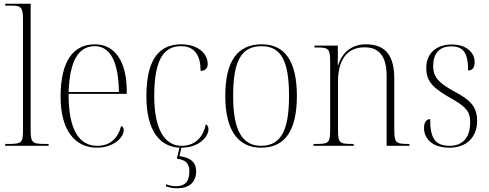

<svg xmlns="http://www.w3.org/2000/svg" viewBox="-20 -780 2618 1027"><path d="M8 0H240V-10H222C152 -10 144 -17 144 -85V-760H8V-750H35C93 -750 103 -744 103 -673V-84C103 -17 96 -10 26 -10H8Z M498 10C593 10 642 -49 642 -84C642 -95 637 -103 628 -106C611 -40 569 0 500 0C404 0 346 -84 347 -278H658V-293C658 -450 595 -543 488 -543C370 -543 304 -451 304 -262C304 -88 378 10 498 10ZM616 -288H347C353 -444 393 -533 487 -533C574 -533 614 -441 616 -288Z M928 227C990 227 1029 197 1029 136C1029 83 992 62 940 55L950 10C1046 10 1095 -50 1095 -88C1095 -101 1091 -110 1081 -115C1067 -50 1028 -1 953 0H952H943C861 -6 805 -87 805 -267C805 -473 863 -533 948 -533C1024 -533 1053 -480 1053 -401C1076 -401 1091 -412 1091 -438C1091 -494 1038 -543 950 -543C842 -543 763 -477 763 -266C763 -74 839 5 940 10L926 69C971 74 993 93 993 137C993 195 965 216 923 216C903 216 888 213 868 206V217C889 224 908 227 928 227Z M1376 10C1502 10 1568 -77 1568 -267C1568 -455 1502 -543 1380 -543C1250 -543 1185 -453 1185 -267C1185 -78 1257 10 1376 10ZM1377 0C1273 0 1227 -87 1227 -267C1227 -451 1269 -533 1379 -533C1484 -533 1526 -454 1526 -267C1526 -91 1487 0 1377 0Z M1657 0H1872V-10H1861C1795 -10 1788 -17 1788 -87V-343C1788 -450 1829 -527 1930 -527C2017 -527 2048 -467 2048 -373V0H2170V-10H2161C2096 -10 2089 -18 2089 -87V-358C2089 -484 2042 -543 1936 -543C1867 -543 1811 -504 1789 -431H1787V-536H1662V-526H1678C1738 -526 1746 -518 1746 -450V-87C1746 -17 1739 -10 1673 -10H1657Z M2385 10C2474 10 2532 -45 2532 -133C2532 -206 2499 -244 2413 -289C2336 -331 2297 -362 2297 -426C2297 -492 2328 -532 2394 -532C2456 -532 2484 -500 2484 -403C2507 -403 2519 -419 2519 -448C2519 -496 2478 -542 2397 -542C2312 -542 2260 -493 2260 -417C2260 -340 2301 -306 2398 -251C2477 -206 2495 -180 2495 -125C2495 -46 2456 0 2385 0C2303 0 2281 -47 2281 -143C2262 -143 2248 -128 2248 -95C2248 -46 2284 10 2385 10Z"/></svg>

Font: Noto Serif Display SemiCondensed ExtraLight
Style: Regular
Weight: 200
Width: 4
Designer: Monotype Design Team
Foundry: Monotype Imaging Inc.
Version: Version 2.009